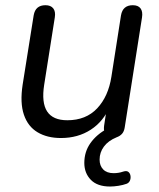

<svg xmlns="http://www.w3.org/2000/svg" viewBox="-20 -513 601 726"><path d="M386.8 -124.2 395.9 -111.5Q371.5 -53.9 323.1 -22.5Q274.8 8.9 210.5 8.9Q158.5 8.9 122.1 -12.8Q85.6 -34.5 70.4 -79.2Q55.1 -123.9 65.6 -192.8L107.3 -454.9Q110.7 -474.4 121.8 -483.8Q133 -493.3 151.9 -493.3Q171.8 -493.3 181.3 -481.4Q190.7 -469.5 187.3 -447.6L147.1 -192.7Q136.4 -125 158.2 -91.6Q180 -58.3 234.6 -58.3Q304.9 -58.3 347.3 -103.2Q389.7 -148.2 401.3 -223.3L437.5 -454.9Q440.9 -474.4 452.1 -483.8Q463.2 -493.3 482.2 -493.3Q502.5 -493.3 511.5 -481.2Q520.4 -469 517 -447.1L451.7 -31.9Q449.3 -15.9 441.5 -7.2Q433.7 1.6 421.2 6Q389.1 19.2 372.8 41.4Q356.6 63.5 356.6 90.5Q356.6 113.7 370.3 127.7Q384 141.8 409.7 141.8Q418.2 141.8 427 140.5Q435.8 139.3 446.3 135.7Q458.6 131.8 465.3 136.9Q471.9 142.1 473.4 151.7Q474.9 161.2 471.3 169.9Q467.6 178.5 458.8 181.9Q444.9 186.9 427.7 189.6Q410.5 192.3 396.2 192.3Q348.1 192.3 323.4 166.9Q298.8 141.5 298.8 103Q298.8 60.9 321.9 28.2Q345.1 -4.6 385.6 -26.5L376 -10.6Q373.6 -17 373.1 -23.1Q372.6 -29.2 373.6 -37.4Z"/></svg>

Font: Nunito ExtraLight
Style: Italic
Weight: 200
Italic angle: -9°
Designer: Vernon Adams
Foundry: Vernon Adams
Version: Version 3.602